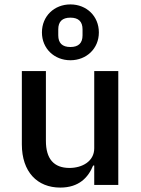

<svg xmlns="http://www.w3.org/2000/svg" viewBox="-20 -838 640 870"><path d="M299 -565C372 -565 428 -618 428 -691C428 -765 372 -818 299 -818C226 -818 170 -765 170 -691C170 -618 226 -565 299 -565ZM299 -625C262 -625 244 -643 244 -678V-705C244 -740 262 -758 299 -758C336 -758 354 -740 354 -705V-678C354 -643 336 -625 299 -625ZM407 0H516V-516H407V-166C407 -106 351 -77 295 -77C224 -77 188 -118 188 -200V-516H79V-184C79 -59 149 12 253 12C338 12 380 -34 402 -88H407Z"/></svg>

Font: IBM Mono Medium
Style: Regular
Weight: 500
Monospace: yes
Designer: Mike Abbink, Paul van der Laan, Pieter van Rosmalen
Foundry: Bold Monday
Version: Version 2.3